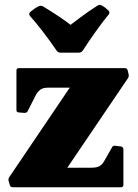

<svg xmlns="http://www.w3.org/2000/svg" viewBox="-20 -786 581 806"><path d="M436 -741Q442 -735 437 -726Q412 -696 383.5 -656Q355 -616 327 -573Q321 -565 311 -565H234Q224 -565 218 -573Q190 -614 160.5 -652.5Q131 -691 105 -720Q100 -729 106 -735Q114 -742 124 -749Q134 -756 143 -760Q152 -764 161 -759Q202 -734 233 -713Q264 -692 290 -671H262Q288 -691 319.5 -714.5Q351 -738 390 -763Q399 -768 407 -763Q415 -759 422 -753.5Q429 -748 436 -741ZM450 -167Q454 -176 465 -174L488 -171Q498 -169 498 -159V-10Q498 0 488 0H33Q23 0 21 -10L16 -26Q14 -37 20 -44L306 -467L337 -418H183Q161 -418 150 -410Q139 -402 131 -388L97 -321Q93 -312 83 -312L59 -314Q49 -314 49 -324V-490Q49 -500 59 -500H504Q514 -500 516 -490L520 -474Q522 -463 516 -456L243 -53L206 -82H365Q387 -82 399 -89.5Q411 -97 418 -111Z"/></svg>

Font: Hahmlet Black
Style: Regular
Weight: 900
Version: Version 1.002